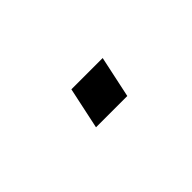

<svg xmlns="http://www.w3.org/2000/svg" viewBox="14 -626 590 590"><g transform="rotate(-45 309.0 -331.0)"><path d="M270 -399H406L377 -263H241Z"/></g></svg>

Font: Fragment Mono
Style: Italic
Weight: 400
Italic angle: -12°
Designer: Wei Huang based on Nimbus Sans by URW Studio, based on Helvetica by Max Miedinger.
Foundry: Wei Huang
Version: Version 1.011; ttfautohint (v1.8.4.7-5d5b)